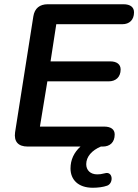

<svg xmlns="http://www.w3.org/2000/svg" viewBox="-20 -690 651 904"><path d="M110 0H359C328 28 312 63 312 103C312 155 347 194 417 194C440 194 466 191 485 184C516 172 512 114 473 126C458 130 448 131 438 131C406 131 386 112 386 83C386 48 412 18 455 0H464C498 0 520 -20 520 -57C520 -81 502 -94 470 -94H168L203 -307H492C525 -307 548 -327 548 -363C548 -387 530 -401 499 -401H218L245 -576H556C589 -576 611 -596 611 -632C611 -656 594 -670 561 -670H205C167 -670 143 -651 137 -613L51 -67C45 -24 65 0 110 0Z"/></svg>

Font: SN Pro Semibold
Style: Italic
Weight: 600
Italic angle: -9°
Designer: Tobias Whetton
Foundry: Supernotes
Version: Version 1.001;Glyphs 3.2 (3249)